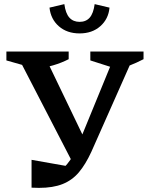

<svg xmlns="http://www.w3.org/2000/svg" viewBox="-20 -905 716 931"><path d="M133 5V-130L331 -95L273 -75Q291 -92 306 -110Q321 -128 334 -151Q347 -174 360 -206L540 -645H616V-604L423 -169Q395 -108 362.5 -69.5Q330 -31 283.5 -12.5Q237 6 169 6Q161 6 152 5.5Q143 5 133 5ZM335 -111 77 -610V-645H191L391 -229ZM152 -572 11 -612V-655H313V-618Q278 -600 237 -588Q196 -576 152 -572ZM543 -572 418 -612V-655H676V-618Q641 -600 610 -588Q579 -576 543 -572ZM366 -743Q305 -743 265.5 -777.5Q226 -812 220 -868L292 -885Q298 -840 316.5 -819.5Q335 -799 366 -799Q397 -799 415 -819.5Q433 -840 439 -885L511 -868Q506 -813 466.5 -778Q427 -743 366 -743Z"/></svg>

Font: Piazzolla 24pt SemiBold
Style: Regular
Weight: 600
Designer: Juan Pablo del Peral
Foundry: Huerta Tipografica
Version: Version 2.005